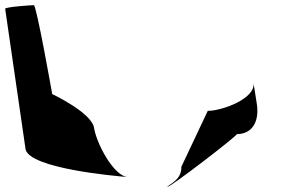

<svg xmlns="http://www.w3.org/2000/svg" viewBox="-75 -723 1141 743"><path d="M24 -145C41 -71 369 -42 417 -38C362 -46 298 -170 289 -228C280 -287 127 -359 127 -359C126 -366 66 -703 56 -703C45 -703 -56 -696 -55 -689ZM417 -38H423ZM572 0C574 10 852 -204 841 -204C901 -204 929 -252 919 -320L906 -402C915 -342 785 -294 729 -294L627 -78C627 -30 593 -18 572 0Z"/></svg>

Font: Ampere
Style: SCRevIta
Weight: 400
Version: Version 1